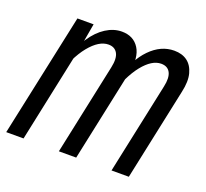

<svg xmlns="http://www.w3.org/2000/svg" viewBox="-108 -681 859 802"><g transform="rotate(20 322.0 -280.0)"><path d="M462 0 548 -405Q557 -446 545.5 -468Q534 -490 505 -490Q464 -490 423 -439Q382 -388 348 -284L358 -372Q383 -462 431 -511Q479 -560 538 -560Q573 -560 596 -543Q619 -526 628 -492.5Q637 -459 626 -410L539 0ZM-6 0 111 -548H183L164 -440L71 0ZM228 0 314 -405Q323 -447 311 -468.5Q299 -490 271 -490Q229 -490 186.5 -438Q144 -386 112 -284L128 -374Q145 -433 172.5 -474.5Q200 -516 234.5 -538Q269 -560 305 -560Q357 -560 382 -520.5Q407 -481 392 -410L305 0Z"/></g></svg>

Font: Azeret Mono Thin Light
Style: Italic
Weight: 300
Italic angle: -12°
Version: Version 1.002